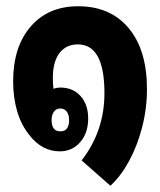

<svg xmlns="http://www.w3.org/2000/svg" viewBox="-20 -509 512 614"><path d="M333 85 241 4Q314 -90 314 -211Q314 -367 229 -367Q191 -367 170 -339Q149 -311 149 -260Q149 -239 151 -225Q162 -229 173 -229Q213 -229 237.5 -202Q262 -175 262 -130Q262 -84 236.5 -54.5Q211 -25 171 -25Q114 -25 73 -78Q47 -111 34.5 -154.5Q22 -198 22 -249Q22 -359 78 -424Q134 -489 230 -489Q333 -489 391.5 -419Q450 -349 450 -224Q450 -162 434.5 -102Q419 -42 392.5 6.5Q366 55 333 85ZM173 -89Q201 -89 201 -125Q201 -142 193.5 -152Q186 -162 173 -162Q160 -162 152.5 -152Q145 -142 145 -125Q145 -89 173 -89Z"/></svg>

Font: Noto Sans Thai Looped UI Condensed ExtraBold
Style: Regular
Weight: 800
Width: 3
Designer: Cadson Demak Team
Foundry: Cadson Demak Co., Ltd.
Version: Version 1.000